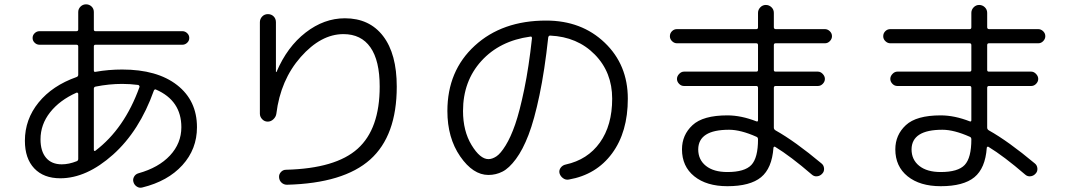

<svg xmlns="http://www.w3.org/2000/svg" viewBox="-20 -823 5040 900"><path d="M338.9 -388.7Q259.8 -353.5 214.8 -296.4Q169.9 -239.3 169.9 -169.9Q169.9 -114.3 195.8 -83.5Q221.7 -52.7 269.5 -52.7Q302.7 -52.7 339.8 -67.4Q346.7 -70.3 346.7 -78.1V-382.8Q346.7 -385.7 344.2 -387.7Q341.8 -389.6 338.9 -388.7ZM552.7 -429.7Q491.2 -429.7 427.7 -417Q419.9 -415 419.9 -407.2V-120.1Q419.9 -117.2 422.4 -115.7Q424.8 -114.3 426.8 -116.2Q563.5 -219.7 633.8 -415Q634.8 -418 632.8 -420.9Q630.9 -423.8 627.9 -424.8Q589.8 -429.7 552.7 -429.7ZM262.7 12.7Q184.6 12.7 140.6 -33.7Q96.7 -80.1 96.7 -163.1Q96.7 -263.7 161.1 -342.8Q225.6 -421.9 338.9 -461.9Q346.7 -464.8 346.7 -472.7V-605.5Q346.7 -613.3 337.9 -613.3H165Q152.3 -613.3 142.6 -622.6Q132.8 -631.8 132.8 -645Q132.8 -658.2 142.6 -667.5Q152.3 -676.8 165 -676.8H337.9Q346.7 -676.8 346.7 -684.6V-766.6Q346.7 -781.2 357.4 -792Q368.2 -802.7 383.3 -802.7Q398.4 -802.7 409.2 -792.5Q419.9 -782.2 419.9 -766.6V-684.6Q419.9 -676.8 427.7 -676.8H835Q847.7 -676.8 857.4 -667.5Q867.2 -658.2 867.2 -645Q867.2 -631.8 857.4 -622.6Q847.7 -613.3 835 -613.3H427.7Q419.9 -613.3 419.9 -605.5V-493.2Q419.9 -484.4 427.7 -486.3Q488.3 -497.1 552.7 -497.1Q716.8 -497.1 810.1 -424.3Q903.3 -351.6 903.3 -226.6Q903.3 -124 835 -48.8Q766.6 26.4 647.5 55.7Q633.8 59.6 621.6 51.8Q609.4 43.9 605.5 30.3Q601.6 17.6 608.4 5.4Q615.2 -6.8 628.9 -10.7Q723.6 -37.1 776.9 -94.2Q830.1 -151.4 830.1 -226.6Q830.1 -351.6 710.9 -403.3Q705.1 -406.2 701.2 -398.4Q633.8 -209 509.8 -98.1Q385.7 12.7 262.7 12.7Z M1198.2 -290V-718.8Q1198.2 -734.4 1209 -745.6Q1219.7 -756.8 1235.8 -756.8Q1252 -756.8 1262.7 -746.1Q1273.4 -735.4 1273.4 -718.8V-486.3Q1273.4 -485.4 1274.4 -485.4Q1276.4 -485.4 1276.4 -486.3Q1326.2 -603.5 1412.6 -670.4Q1499 -737.3 1596.7 -737.3Q1711.9 -737.3 1775.9 -653.8Q1839.8 -570.3 1839.8 -417Q1839.8 -186.5 1715.3 -75.2Q1590.8 36.1 1325.2 43Q1310.5 43 1299.8 33.2Q1289.1 23.4 1288.1 7.8Q1287.1 -5.9 1296.9 -16.6Q1306.6 -27.3 1321.3 -27.3Q1553.7 -33.2 1656.7 -126Q1759.8 -218.8 1759.8 -417Q1759.8 -539.1 1716.3 -601.1Q1672.9 -663.1 1589.8 -663.1Q1484.4 -663.1 1389.6 -555.7Q1294.9 -448.2 1275.4 -290Q1273.4 -275.4 1261.7 -264.2Q1250 -252.9 1234.9 -252.9Q1219.7 -252.9 1209 -264.2Q1198.2 -275.4 1198.2 -290Z M2465.8 -651.4Q2322.3 -631.8 2236.3 -537.1Q2150.4 -442.4 2150.4 -302.7Q2150.4 -209 2190.4 -143.1Q2230.5 -77.1 2269.5 -77.1Q2287.1 -77.1 2306.6 -89.8Q2326.2 -102.5 2350.1 -141.1Q2374 -179.7 2395 -240.2Q2416 -300.8 2437.5 -404.8Q2459 -508.8 2473.6 -643.6Q2473.6 -653.3 2465.8 -651.4ZM2269.5 -2.9Q2197.3 -2.9 2137.2 -89.8Q2077.1 -176.8 2077.1 -302.7Q2077.1 -491.2 2205.6 -608.9Q2334 -726.6 2540 -726.6Q2706.1 -726.6 2814.5 -623Q2922.9 -519.5 2922.9 -360.4Q2922.9 -204.1 2849.1 -104Q2775.4 -3.9 2646.5 18.6Q2631.8 21.5 2619.1 12.2Q2606.4 2.9 2602.5 -11.7Q2599.6 -25.4 2608.4 -37.1Q2617.2 -48.8 2631.8 -51.8Q2734.4 -74.2 2792 -154.8Q2849.6 -235.4 2849.6 -360.4Q2849.6 -484.4 2768.1 -567.4Q2686.5 -650.4 2558.6 -656.2Q2551.8 -656.2 2549.8 -647.5Q2533.2 -493.2 2508.8 -377Q2484.4 -260.7 2457.5 -190.9Q2430.7 -121.1 2398.4 -77.6Q2366.2 -34.2 2335.4 -18.6Q2304.7 -2.9 2269.5 -2.9Z M3389.6 -16.6Q3470.7 -16.6 3502 -49.8Q3533.2 -83 3533.2 -169.9Q3533.2 -178.7 3526.4 -181.6Q3452.1 -214.8 3397.5 -214.8Q3253.9 -214.8 3252.9 -123Q3252.9 -74.2 3289.1 -45.4Q3325.2 -16.6 3389.6 -16.6ZM3153.3 -620.1Q3140.6 -620.1 3130.4 -629.9Q3120.1 -639.6 3120.1 -653.3Q3120.1 -667 3129.9 -676.8Q3139.6 -686.5 3153.3 -686.5H3525.4Q3533.2 -686.5 3533.2 -695.3V-762.7Q3533.2 -777.3 3543.9 -788.6Q3554.7 -799.8 3569.8 -799.8Q3585 -799.8 3596.2 -789.1Q3607.4 -778.3 3607.4 -762.7V-695.3Q3607.4 -687.5 3615.2 -686.5H3846.7Q3859.4 -686.5 3869.6 -676.8Q3879.9 -667 3879.9 -653.3Q3879.9 -640.6 3870.1 -630.4Q3860.4 -620.1 3846.7 -620.1H3615.2Q3607.4 -620.1 3607.4 -611.3V-495.1Q3607.4 -487.3 3615.2 -487.3H3813.5Q3826.2 -487.3 3836.4 -476.6Q3846.7 -465.8 3846.7 -453.1Q3846.7 -440.4 3836.9 -430.2Q3827.1 -419.9 3813.5 -419.9H3615.2Q3607.4 -419.9 3607.4 -411.1V-224.6Q3607.4 -216.8 3615.2 -211.9Q3706.1 -161.1 3831.1 -56.6Q3841.8 -47.9 3842.8 -33.2Q3843.8 -18.6 3834 -8.8Q3824.2 2 3810.1 3.4Q3795.9 4.9 3785.2 -4.9Q3685.5 -90.8 3613.3 -134.8Q3611.3 -136.7 3608.4 -134.8Q3605.5 -132.8 3605.5 -129.9Q3598.6 -34.2 3547.4 7.8Q3496.1 49.8 3389.6 49.8Q3292 49.8 3234.4 3.4Q3176.8 -43 3176.8 -123Q3176.8 -190.4 3226.1 -236.3Q3275.4 -282.2 3389.6 -282.2Q3454.1 -282.2 3526.4 -253.9Q3533.2 -252 3533.2 -259.8V-411.1Q3533.2 -419.9 3525.4 -419.9H3186.5Q3172.9 -419.9 3163.1 -430.2Q3153.3 -440.4 3153.3 -453.1Q3153.3 -465.8 3163.6 -476.6Q3173.8 -487.3 3186.5 -487.3H3525.4Q3533.2 -487.3 3533.2 -495.1V-611.3Q3533.2 -620.1 3525.4 -620.1Z M4389.6 -16.6Q4470.7 -16.6 4502 -49.8Q4533.2 -83 4533.2 -169.9Q4533.2 -178.7 4526.4 -181.6Q4452.1 -214.8 4397.5 -214.8Q4253.9 -214.8 4252.9 -123Q4252.9 -74.2 4289.1 -45.4Q4325.2 -16.6 4389.6 -16.6ZM4153.3 -620.1Q4140.6 -620.1 4130.4 -629.9Q4120.1 -639.6 4120.1 -653.3Q4120.1 -667 4129.9 -676.8Q4139.6 -686.5 4153.3 -686.5H4525.4Q4533.2 -686.5 4533.2 -695.3V-762.7Q4533.2 -777.3 4543.9 -788.6Q4554.7 -799.8 4569.8 -799.8Q4585 -799.8 4596.2 -789.1Q4607.4 -778.3 4607.4 -762.7V-695.3Q4607.4 -687.5 4615.2 -686.5H4846.7Q4859.4 -686.5 4869.6 -676.8Q4879.9 -667 4879.9 -653.3Q4879.9 -640.6 4870.1 -630.4Q4860.4 -620.1 4846.7 -620.1H4615.2Q4607.4 -620.1 4607.4 -611.3V-495.1Q4607.4 -487.3 4615.2 -487.3H4813.5Q4826.2 -487.3 4836.4 -476.6Q4846.7 -465.8 4846.7 -453.1Q4846.7 -440.4 4836.9 -430.2Q4827.1 -419.9 4813.5 -419.9H4615.2Q4607.4 -419.9 4607.4 -411.1V-224.6Q4607.4 -216.8 4615.2 -211.9Q4706.1 -161.1 4831.1 -56.6Q4841.8 -47.9 4842.8 -33.2Q4843.8 -18.6 4834 -8.8Q4824.2 2 4810.1 3.4Q4795.9 4.9 4785.2 -4.9Q4685.5 -90.8 4613.3 -134.8Q4611.3 -136.7 4608.4 -134.8Q4605.5 -132.8 4605.5 -129.9Q4598.6 -34.2 4547.4 7.8Q4496.1 49.8 4389.6 49.8Q4292 49.8 4234.4 3.4Q4176.8 -43 4176.8 -123Q4176.8 -190.4 4226.1 -236.3Q4275.4 -282.2 4389.6 -282.2Q4454.1 -282.2 4526.4 -253.9Q4533.2 -252 4533.2 -259.8V-411.1Q4533.2 -419.9 4525.4 -419.9H4186.5Q4172.9 -419.9 4163.1 -430.2Q4153.3 -440.4 4153.3 -453.1Q4153.3 -465.8 4163.6 -476.6Q4173.8 -487.3 4186.5 -487.3H4525.4Q4533.2 -487.3 4533.2 -495.1V-611.3Q4533.2 -620.1 4525.4 -620.1Z"/></svg>

Font: Rounded Mgen+ 1mn regular
Style: Regular
Weight: 400
Designer: [Source Han Sans]
Ryoko NISHIZUKA  (kana & ideographs); Paul D. Hunt (Latin, Greek & Cyrillic); Wenlong ZHANG  (bopomofo
Version: Version 1.059.20150602